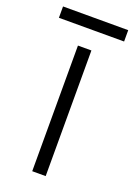

<svg xmlns="http://www.w3.org/2000/svg" viewBox="-151 -711 536 764"><g transform="rotate(20 117.0 -329.0)"><path d="M145 0H88V-532H145ZM255 -658V-610H-21V-658Z"/></g></svg>

Font: Noto Sans Lao Looped Light
Style: Regular
Weight: 300
Designer: Mark Frömberg, Ben Mitchell
Foundry: The Fontpad Ltd
Version: Version 1.002; ttfautohint (v1.8.4.7-5d5b)